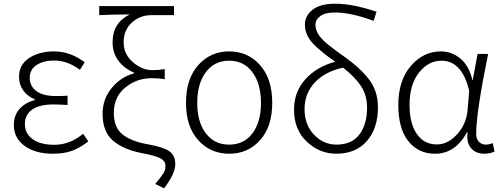

<svg xmlns="http://www.w3.org/2000/svg" viewBox="-20 -828 2744 1050"><path d="M269.5 12.7Q172.9 12.7 114.3 -30.3Q55.7 -73.2 55.7 -144.5Q55.7 -199.2 88.4 -233.9Q121.1 -268.6 169.9 -280.3V-285.2Q128.9 -301.8 106.4 -334.5Q84 -367.2 84 -407.2Q84 -473.6 138.7 -510.3Q193.4 -546.9 275.4 -546.9Q364.3 -546.9 443.4 -487.3L417 -446.3Q348.6 -497.1 276.4 -497.1Q217.8 -497.1 180.2 -472.7Q142.6 -448.2 142.6 -401.4Q142.6 -357.4 178.7 -330.1Q214.8 -302.7 287.1 -302.7Q322.3 -302.7 349.6 -304.7V-253.9Q302.7 -256.8 271.5 -256.8Q196.3 -256.8 156.2 -229Q116.2 -201.2 116.2 -149.4Q116.2 -96.7 159.2 -66.4Q202.1 -36.1 277.3 -36.1Q362.3 -36.1 434.6 -96.7L462.9 -54.7Q415 -17.6 371.6 -2.4Q328.1 12.7 269.5 12.7Z M877 202.1 829.1 177.7Q863.3 136.7 874 119.1Q884.8 101.6 884.8 79.1Q884.8 52.7 857.9 38.1Q831.1 23.4 752.9 8.8Q654.3 -10.7 597.7 -59.1Q541 -107.4 541 -206.1Q541 -286.1 590.8 -346.7Q640.6 -407.2 712.9 -426.8V-430.7Q660.2 -453.1 627.9 -495.6Q595.7 -538.1 595.7 -596.7Q595.7 -703.1 689.5 -749Q591.8 -749 522.5 -745.1V-794.9H931.6V-745.1H806.6Q746.1 -745.1 701.2 -704.6Q656.2 -664.1 656.2 -595.7Q656.2 -532.2 706.5 -488.3Q756.8 -444.3 812.5 -444.3Q846.7 -444.3 880.9 -450.2V-394.5Q849.6 -400.4 808.6 -400.4Q727.5 -400.4 665 -349.1Q602.5 -297.9 602.5 -210.9Q602.5 -128.9 651.9 -91.3Q701.2 -53.7 788.1 -39.1Q870.1 -24.4 904.3 -2Q938.5 20.5 938.5 69.3Q938.5 122.1 877 202.1Z M997.1 -265.6Q997.1 -396.5 1064 -471.7Q1130.9 -546.9 1233.4 -546.9Q1335.9 -546.9 1402.3 -471.7Q1468.8 -396.5 1468.8 -265.6Q1468.8 -135.7 1402.3 -61.5Q1335.9 12.7 1233.4 12.7Q1130.9 12.7 1064 -61.5Q997.1 -135.7 997.1 -265.6ZM1233.4 -496.1Q1152.3 -496.1 1105.5 -433.1Q1058.6 -370.1 1058.6 -265.6Q1058.6 -161.1 1105.5 -99.1Q1152.3 -37.1 1233.4 -37.1Q1314.5 -37.1 1360.8 -99.1Q1407.2 -161.1 1407.2 -265.6Q1407.2 -370.1 1360.4 -433.1Q1313.5 -496.1 1233.4 -496.1Z M1820.3 -37.1Q1903.3 -37.1 1945.3 -92.3Q1987.3 -147.5 1987.3 -239.3Q1987.3 -308.6 1953.1 -358.9Q1918.9 -409.2 1856.4 -458Q1756.8 -436.5 1701.2 -376.5Q1645.5 -316.4 1645.5 -231.4Q1645.5 -145.5 1697.3 -91.3Q1749 -37.1 1820.3 -37.1ZM2039.1 -763.7 2023.4 -713.9Q1898.4 -759.8 1811.5 -759.8Q1758.8 -759.8 1731.9 -740.2Q1705.1 -720.7 1705.1 -692.4Q1705.1 -679.7 1709 -667.5Q1712.9 -655.3 1717.8 -645.5Q1722.7 -635.7 1733.9 -623Q1745.1 -610.4 1752.9 -602.5Q1760.7 -594.7 1778.3 -581.1Q1795.9 -567.4 1805.2 -560.1Q1814.5 -552.7 1836.9 -536.6Q1859.4 -520.5 1869.1 -513.7Q1910.2 -483.4 1936 -460.4Q1961.9 -437.5 1990.2 -403.8Q2018.6 -370.1 2032.7 -329.6Q2046.9 -289.1 2046.9 -241.2Q2046.9 -126 1986.3 -56.6Q1925.8 12.7 1819.3 12.7Q1727.5 12.7 1657.7 -53.2Q1587.9 -119.1 1587.9 -227.5Q1587.9 -326.2 1650.4 -395Q1712.9 -463.9 1813.5 -490.2Q1732.4 -545.9 1689.9 -591.8Q1647.5 -637.7 1647.5 -693.4Q1647.5 -742.2 1689.5 -774.9Q1731.4 -807.6 1813.5 -807.6Q1910.2 -807.6 2039.1 -763.7Z M2359.4 12.7Q2267.6 12.7 2212.9 -56.2Q2158.2 -125 2158.2 -253.9Q2158.2 -387.7 2226.6 -467.3Q2294.9 -546.9 2391.6 -546.9Q2449.2 -546.9 2496.6 -508.8Q2543.9 -470.7 2563.5 -390.6H2565.4L2591.8 -533.2H2649.4Q2584 -211.9 2584 -94.7Q2584 -68.4 2599.1 -52.7Q2614.3 -37.1 2636.7 -37.1Q2653.3 -37.1 2674.8 -44.9L2684.6 1Q2659.2 12.7 2627.9 12.7Q2582 12.7 2556.2 -17.6Q2530.3 -47.9 2537.1 -103.5H2533.2Q2469.7 12.7 2359.4 12.7ZM2369.1 -38.1Q2429.7 -38.1 2480 -93.8Q2530.3 -149.4 2537.1 -225.6L2545.9 -331.1Q2506.8 -496.1 2394.5 -496.1Q2323.2 -496.1 2271.5 -431.2Q2219.7 -366.2 2219.7 -253.9Q2219.7 -153.3 2259.3 -95.7Q2298.8 -38.1 2369.1 -38.1Z"/></svg>

Font: Bpmf Zihi Sans Light
Style: Light
Weight: 300
Foundry: But Ko
Version: Version 1.320